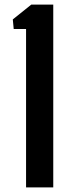

<svg xmlns="http://www.w3.org/2000/svg" viewBox="-20 -820 299 840"><path d="M94 0V-693H40L36 -735L117 -800H213V0Z"/></svg>

Font: Big Shoulders Text
Style: Bold
Weight: 700
Designer: Patric King
Foundry: XO Type Co
Version: Version 1.000; ttfautohint (v1.8.2)